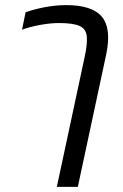

<svg xmlns="http://www.w3.org/2000/svg" viewBox="-20 -570 479 750"><path d="M202 160 311 -349Q322 -400 319 -428.5Q316 -457 291 -468.5Q266 -480 210 -480Q178 -480 138.5 -473Q99 -466 66 -454L80 -522Q113 -534 155.5 -542Q198 -550 239 -550Q340 -550 378 -504.5Q416 -459 395 -358L284 160Z"/></svg>

Font: Kanit Light
Style: Italic
Weight: 300
Italic angle: -12°
Designer: Katatrad Team
Foundry: CadsonDemak
Version: Version 2.000; ttfautohint (v1.8.3)